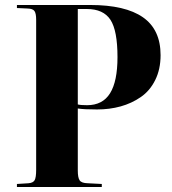

<svg xmlns="http://www.w3.org/2000/svg" viewBox="-20 -750 690 770"><path d="M47.9 0V-12.2L94.2 -15.1Q112.8 -16.6 118.9 -27.3Q125 -38.1 125 -68.8V-670.9Q125 -696.3 118.2 -705.8Q111.3 -715.3 90.8 -715.8L47.9 -717.8V-730H341.8Q482.4 -730 553.2 -680.7Q624 -631.3 624 -528.8Q624 -472.2 602.5 -429Q581.1 -385.7 544.4 -360.6Q507.8 -335.4 463.6 -323.2Q419.4 -311 369.1 -311Q316.4 -311 292 -314.9V-65.9Q292 -38.1 299.3 -26.9Q306.6 -15.6 332 -15.1L388.2 -12.2V0ZM329.1 -328.1Q391.6 -328.1 421.4 -376Q451.2 -423.8 451.2 -521Q451.2 -627.4 422.9 -670.7Q394.5 -713.9 328.1 -713.9H292V-331.1Q303.7 -328.1 329.1 -328.1Z"/></svg>

Font: Display Regular
Style: Bold
Weight: 700
Designer: Latin by Veronika Burian and Jose Scaglione. Greek by Irene Vlachou. Cyrillic by Vera Evstafieva.
Foundry: TypeTogether
Version: Version 3.002